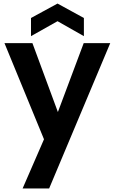

<svg xmlns="http://www.w3.org/2000/svg" viewBox="-20 -796 645 1078"><path d="M305 -167 450 -554H599L256 262H107L227 -14L5 -554H162ZM451 -695V-593L303 -677L154 -593V-695L303 -776Z"/></svg>

Font: SVN-Poppins SemiBold
Style: Regular
Weight: 600
Designer: Ninad Kale (Devanagari), Jonny Pinhorn (Latin)
Foundry: Indian Type Foundry
Version: Version 3.002 2017